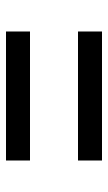

<svg xmlns="http://www.w3.org/2000/svg" viewBox="120 -650 360 640"><g transform="rotate(90 300.0 -330.0)"><path d="M85 -410V-490H515V-410ZM85 -170V-250H515V-170Z"/></g></svg>

Font: JetBrains Mono Zero
Style: Regular-Zero
Weight: 400
Designer: Philipp Nurullin, Konstantin Bulenkov
Foundry: JetBrains
Version: Version 2.211